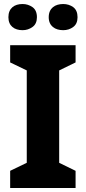

<svg xmlns="http://www.w3.org/2000/svg" viewBox="-20 -940 429 960"><path d="M357.9 -85.9 275.9 -126V-587.9L357.9 -627.9V-713.9H30.8V-627.9L113.8 -587.9V-126L30.8 -85.9V0H357.9ZM22 -854C22 -809.6 52.2 -789.1 92.8 -789.1C111.3 -789.1 127.9 -794.4 142.6 -805.2C157.2 -815.4 164.6 -832 164.6 -854C164.6 -877 157.2 -893.6 142.6 -904.3C127.9 -914.6 111.3 -919.9 92.8 -919.9C52.2 -919.9 22 -899.4 22 -854ZM223.6 -854C223.6 -809.6 255.4 -789.1 295.9 -789.1C314.9 -789.1 332 -794.4 346.2 -805.2C360.4 -815.4 367.7 -832 367.7 -854C367.7 -877 360.4 -893.6 346.2 -904.3C332 -914.6 314.9 -919.9 295.9 -919.9C255.4 -919.9 223.6 -899.4 223.6 -854Z"/></svg>

Font: Avrile Sans
Style: Bold
Weight: 700
Designer: Monotype Design Team, Google (font), Stefan Peev (BGR Cyrillic), Cristiano Sobral (main changes)
Foundry: The Avrile Sans Project Authors
Version: Version 3.110